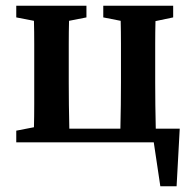

<svg xmlns="http://www.w3.org/2000/svg" viewBox="-20 -499 673 673"><path d="M342 -438V-479H587V-438L525 -425Q524 -388 524 -345Q524 -302 524 -269V-210Q524 -176 524.5 -131Q525 -86 526 -48H610L599 154H542L519 0H37V-41L99 -53Q100 -90 100 -133.5Q100 -177 100 -210V-269Q100 -302 100 -345.5Q100 -389 99 -426L37 -438V-479H283V-438L222 -426Q221 -389 221 -345.5Q221 -302 221 -269V-210Q221 -176 221.5 -131Q222 -86 223 -48H402Q403 -86 403.5 -131Q404 -176 404 -210V-269Q404 -302 404 -345.5Q404 -389 403 -426Z"/></svg>

Font: Source Serif Pro Semibold
Style: Regular
Weight: 600
Designer: Frank Grießhammer
Foundry: Adobe Systems Incorporated
Version: Version 3.000;hotconv 1.0.109;makeotfexe 2.5.65596